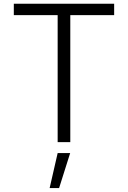

<svg xmlns="http://www.w3.org/2000/svg" viewBox="-20 -747 672 1009"><path d="M52.6 -667.6V-727.3H579.9V-667.6H349.4V0H283V-667.6ZM240.8 241.5 283 57.5H348.7L290.5 241.5Z"/></svg>

Font: Inter Light BETA
Style: Regular
Weight: 300
Designer: Rasmus Andersson
Foundry: rsms
Version: Version 3.011;git-f93a4a705